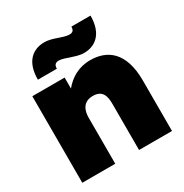

<svg xmlns="http://www.w3.org/2000/svg" viewBox="-169 -865 958 999"><g transform="rotate(-30 310.0 -366.0)"><path d="M381 -278V0H579V-303C579 -476 494 -532 394 -532C323 -532 271 -499 234 -454V-520H40V0H238V-277C238 -318 253 -364 313 -364C371 -364 381 -323 381 -278ZM108 -580H222C222 -603 232 -612 252 -612C269 -612 294 -603 310 -597C330 -591 357 -580 387 -580C451 -580 512 -620 512 -732H397C397 -709 387 -701 368 -701C350 -701 325 -710 310 -715C290 -722 263 -732 233 -732C169 -732 108 -693 108 -580Z"/></g></svg>

Font: Aspekta 950
Style: Regular
Weight: 950
Designer: Ivo Dolenc
Version: Version 2.000